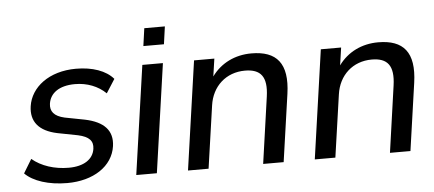

<svg xmlns="http://www.w3.org/2000/svg" viewBox="-50 -828 2142 948"><g transform="rotate(-5 1021.5 -354.5)"><path d="M248 9.8C377.4 9.8 474.1 -53.2 488.3 -152.3C499 -229.5 454.6 -274.9 361.8 -294.4L262.7 -313.5C210.4 -325.2 191.4 -350.6 196.3 -387.7C203.6 -439 248 -473.6 327.6 -473.6C387.7 -473.6 441.4 -452.6 480.5 -414.6L523.9 -482.4C487.3 -525.4 420.4 -548.8 339.4 -548.8C205.1 -548.8 114.3 -477.1 100.6 -383.8C89.8 -308.6 129.4 -259.3 220.2 -240.2L320.8 -220.7C376 -208.5 396 -186 390.6 -147.5C383.3 -96.2 336.9 -64.9 261.7 -64.9C190.9 -64.9 126.5 -85.9 80.6 -124.5L39.1 -56.2C79.6 -15.1 156.2 9.8 248 9.8Z M782.7 -631.3 794.9 -718.8H692.9L680.7 -631.3ZM692.4 0 769.5 -539.1H667.5L590.3 0Z M948.7 0 993.2 -309.6C1006.3 -403.8 1075.7 -466.8 1169.4 -466.8C1247.1 -466.8 1280.3 -428.2 1266.1 -329.6L1219.2 0H1320.8L1368.7 -334.5C1390.1 -484.4 1333.5 -548.8 1208.5 -548.8C1127.4 -548.8 1057.1 -514.6 1011.7 -451.7L1024.4 -539.1H923.8L846.7 0Z M1577.1 0 1621.6 -309.6C1634.8 -403.8 1704.1 -466.8 1797.9 -466.8C1875.5 -466.8 1908.7 -428.2 1894.5 -329.6L1847.7 0H1949.2L1997.1 -334.5C2018.6 -484.4 1961.9 -548.8 1836.9 -548.8C1755.9 -548.8 1685.5 -514.6 1640.1 -451.7L1652.8 -539.1H1552.2L1475.1 0Z"/></g></svg>

Font: Winston
Style: Italic
Weight: 400
Italic angle: -8.13011°
Designer: Vernon Adams, Kim Jin-seong, David Berlow, Cristiano Sobral
Foundry: The Winston Project Authors
Version: Version 3.004